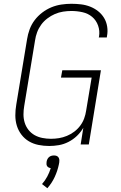

<svg xmlns="http://www.w3.org/2000/svg" viewBox="-20 -763 640 1014"><path d="M240 8Q211 8 183.5 2.5Q156 -3 133 -16.5Q110 -30 93.5 -51.5Q77 -73 69 -99Q61 -125 61 -153.5Q61 -182 66 -211L123 -556Q127 -582 136.5 -608Q146 -634 163 -656.5Q180 -679 203 -696.5Q226 -714 251.5 -724.5Q277 -735 304 -739Q331 -743 357 -743Q383 -743 408 -740Q433 -737 456 -728Q479 -719 498 -704Q517 -689 529.5 -668.5Q542 -648 546 -622.5Q550 -597 545 -572Q545 -570 544.5 -568.5Q544 -567 544 -565H502Q502 -566 502 -567.5Q502 -569 503 -570Q508 -600 498 -628Q488 -656 466.5 -674Q445 -692 416 -698.5Q387 -705 357 -705Q335 -705 313 -701.5Q291 -698 270 -689Q249 -680 230 -665.5Q211 -651 197.5 -632.5Q184 -614 176 -592.5Q168 -571 165 -549L108 -204Q104 -181 104 -158.5Q104 -136 110.5 -115Q117 -94 130.5 -77Q144 -60 162.5 -49.5Q181 -39 203.5 -34.5Q226 -30 249 -30Q249 -30 249 -30Q249 -30 249 -30Q249 -30 249 -30Q249 -30 249 -30Q271 -30 292 -33.5Q313 -37 333.5 -45.5Q354 -54 372 -67.5Q390 -81 403.5 -99Q417 -117 424.5 -137.5Q432 -158 435 -179L464 -353H302L309 -392H513L449 0H406L420 -88Q406 -64 386 -45Q366 -26 341.5 -13.5Q317 -1 291 3.5Q265 8 240 8ZM230 231 202 209Q218 191 229.5 169.5Q241 148 248 125Q242 124 237 121.5Q232 119 229 114.5Q226 110 225.5 104Q225 98 226 92Q227 85 230 78.5Q233 72 238.5 67Q244 62 251 60Q258 58 265 58Q272 58 278 60Q284 62 288 67Q292 72 293 78.5Q294 85 293 92V94L291 105Q284 139 269 171.5Q254 204 230 231Z"/></svg>

Font: Iosevka Curly XLtExObl
Style: Regular
Weight: 200
Width: 7
Italic angle: -9°
Monospace: yes
Designer: Belleve Invis
Foundry: Belleve Invis
Version: Version 11.0.1; ttfautohint (v1.8.3)